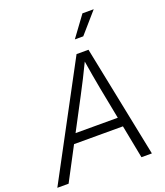

<svg xmlns="http://www.w3.org/2000/svg" viewBox="-197 -1061 1007 1173"><g transform="rotate(-20 307.0 -474.5)"><path d="M-29.3 0 360.4 -727.5H438L585.4 0H517.6L424.8 -479Q417 -520 408 -571.3Q398.9 -622.6 387.2 -696.3H406.2Q370.6 -623 345 -571.8Q319.3 -520.5 296.9 -479L43.9 0ZM133.8 -215.8 144 -275.9H503.9L493.7 -215.8ZM381.3 -815.4 479.5 -949.2H552.7L436 -815.4Z"/></g></svg>

Font: Inter 28pt Light
Style: Italic
Weight: 300
Italic angle: -9.3988°
Designer: Rasmus Andersson
Foundry: rsms
Version: Version 4.001;git-66647c0bb